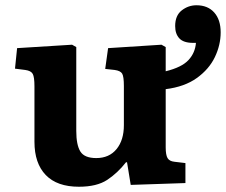

<svg xmlns="http://www.w3.org/2000/svg" viewBox="-20 -696 859 730"><path d="M280 14Q197 14 154 -30.5Q111 -75 111 -157V-368Q111 -403 104.5 -415Q98 -427 76 -430L37 -435L45 -513L254 -526L270 -517V-198Q270 -145 285.5 -120Q301 -95 346 -95Q395 -95 423 -129Q451 -163 451 -220V-369Q451 -405 444.5 -416Q438 -427 416 -430L380 -434L391 -513L594 -526L610 -517V-425Q671 -440 696.5 -467.5Q722 -495 725 -533H714Q678 -533 662 -550Q646 -567 646 -597Q646 -637 671 -656.5Q696 -676 727 -676Q770 -676 794.5 -648.5Q819 -621 819 -573Q819 -525 797 -479Q775 -433 728.5 -399.5Q682 -366 610 -357V-136Q610 -107 617 -95Q624 -83 643 -81L685 -76V0L477 7L463 -79H459Q427 -38 387.5 -12Q348 14 280 14Z"/></svg>

Font: Literata 7pt
Style: Bold
Weight: 700
Designer: Latin by Veronika Burian and Jose Scaglione. Greek by Irene Vlachou. Cyrillic by Vera Evstafieva.
Foundry: TypeTogether
Version: Version 3.002